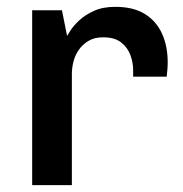

<svg xmlns="http://www.w3.org/2000/svg" viewBox="-20 -541 534 561"><path d="M74 0V-511H161L176 -436Q178 -439 186 -452Q194 -465 211 -481Q228 -497 254 -509Q280 -521 317 -521Q370 -521 403.5 -500Q437 -479 453.5 -442.5Q470 -406 470 -359Q470 -348 469 -336.5Q468 -325 467 -317H369V-337Q369 -358 361 -380Q353 -402 334 -417Q315 -432 281 -432Q256 -432 238.5 -421.5Q221 -411 210 -395Q199 -379 194.5 -360.5Q190 -342 190 -326V0Z"/></svg>

Font: Chivo Medium Medium
Style: Regular
Weight: 500
Version: Version 2.002